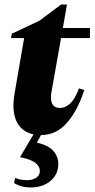

<svg xmlns="http://www.w3.org/2000/svg" viewBox="-20 -583 415 843"><path d="M161 10H160L142 43Q193 55 214.5 80Q236 105 236 137Q236 182 202 211Q168 240 115 240Q90 240 72.5 234.5Q55 229 42 221L46 199H50Q59 204 73 206Q87 208 99 208Q124 208 139.5 197Q155 186 155 167Q155 149 136.5 133Q118 117 68 107L127 7Q85 -2 62 -34Q39 -66 39 -120Q39 -132 40.5 -145.5Q42 -159 44 -173L86 -416H28L32 -435L153 -492L248 -563H274L256 -460H375V-416H248L206 -179Q204 -172 204 -166Q204 -160 204 -154Q204 -109 243 -109Q266 -109 287 -127.5Q308 -146 327 -195L350 -188Q322 -99 274.5 -44.5Q227 10 161 10Z"/></svg>

Font: Spectral ExtraBold
Style: Italic
Weight: 800
Italic angle: -10°
Designer: Jean-Baptiste Levee
Foundry: Production Type
Version: Version 2.001